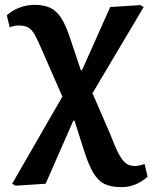

<svg xmlns="http://www.w3.org/2000/svg" viewBox="-20 -539 628 791"><path d="M481 232Q439 232 412 219.5Q385 207 365 174Q345 141 326 81L287 -42H282L168 218L44 226L30 218L237 -141L155 -328Q136 -373 123 -396Q110 -419 95 -426.5Q80 -434 56 -434Q49 -434 38 -432Q27 -430 20 -426L8 -476Q30 -496 60 -507.5Q90 -519 122 -519Q160 -519 185.5 -507.5Q211 -496 230 -468Q249 -440 266 -390L313 -250H318L434 -510L558 -518L572 -510L361 -155L435 16Q455 69 470 96.5Q485 124 500 134.5Q515 145 536 145Q549 145 576 137L588 189Q539 232 481 232Z"/></svg>

Font: Literata 12pt SemiBold
Style: Regular
Weight: 600
Designer: Latin by Veronika Burian and Jose Scaglione. Greek by Irene Vlachou. Cyrillic by Vera Evstafieva.
Foundry: TypeTogether
Version: Version 3.002